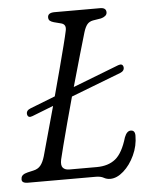

<svg xmlns="http://www.w3.org/2000/svg" viewBox="-52 -744 642 802"><g transform="rotate(-5 269.0 -343.0)"><path d="M55 -284.5Q52.5 -301 72 -308.5L177 -349.5Q192.5 -406.5 206.8 -460.8Q221 -515 231.8 -557Q242.5 -599 246.5 -618.5Q252.5 -644.5 231 -650.5L200 -658.5Q189.5 -661.5 183.8 -666.2Q178 -671 178 -680.5Q178 -700 207 -700H398Q423 -700 423 -680.5Q423 -671.5 415.5 -665.5Q408 -659.5 397.5 -657L363.5 -651.5Q348 -648.5 339.2 -637.8Q330.5 -627 324 -606Q315.5 -578.5 297.8 -516.2Q280 -454 259.5 -381.5L452 -456Q470.5 -463 474 -447Q476.5 -430.5 457.5 -423L248.5 -342.5Q233 -286.5 219 -234Q205 -181.5 194.8 -141.8Q184.5 -102 180.5 -84.5Q175.5 -60 184.2 -50Q193 -40 211 -40H326Q374.5 -40 404.8 -64.5Q435 -89 454 -153.5Q464 -179.5 480.5 -179.5Q498.5 -179.5 498.5 -157Q498.5 -114 480.2 -74.8Q462 -35.5 434 -10.8Q406 14 378 14Q363.5 14 351.2 7Q339 0 317.5 0H34Q5 0 9 -20Q9.5 -36.5 36.5 -43L60.5 -48.5Q80 -52.5 91 -65.8Q102 -79 109.5 -104.5Q117.5 -133.5 133 -189.5Q148.5 -245.5 166.5 -310.5L77 -275.5Q58.5 -268 55 -284.5Z"/></g></svg>

Font: Fraunces 9pt SuperSoft Light
Style: Italic
Weight: 300
Italic angle: -16°
Version: Version 1.000;[b76b70a41]